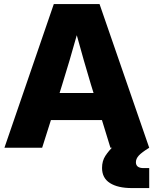

<svg xmlns="http://www.w3.org/2000/svg" viewBox="-20 -748 778 972"><path d="M2.4 0 252.4 -727.5H483.9L735.4 0H539.1L496.1 -140.1H237.8L193.4 0ZM281.7 -277.3H453.6L440.4 -319.8Q422.4 -380.9 404.5 -441.9Q386.7 -502.9 368.7 -569.8Q350.1 -502.9 332 -441.9Q314 -380.9 294.9 -319.8ZM647.5 204.1Q576.7 204.1 536.6 178.7Q496.6 153.3 496.6 102.1Q496.6 66.9 513.4 41Q530.3 15.1 557.1 -10.7L735.4 0Q697.3 23.4 682.6 39.6Q668 55.7 668 73.2Q668 103 707 103H735.4V204.1Z"/></svg>

Font: Inter Display ExtraBold
Style: Regular
Weight: 800
Designer: Rasmus Andersson
Foundry: rsms
Version: Version 4.000;git-a52131595